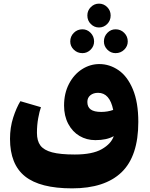

<svg xmlns="http://www.w3.org/2000/svg" viewBox="-20 -770 825 1055"><path d="M740 -100Q740 88 648 176.5Q556 265 376 265Q200 265 117.5 199Q35 133 35 -7Q35 -70 52.5 -124Q70 -178 92 -214L205 -181Q197 -159 190 -121Q183 -83 183 -40Q183 4 202 29.5Q221 55 266 67Q311 79 391 79Q488 79 539.5 49.5Q591 20 605 -22Q567 0 504 0Q456 0 417 -23Q378 -46 355 -89.5Q332 -133 332 -190Q332 -257 359 -309Q386 -361 430.5 -389.5Q475 -418 526 -418Q582 -418 631 -384.5Q680 -351 710 -279.5Q740 -208 740 -100ZM536 -155Q571 -155 602 -166Q583 -260 519 -260Q493 -260 476.5 -246.5Q460 -233 460 -210Q460 -182 478.5 -168.5Q497 -155 536 -155ZM460 -685Q460 -712 479 -731Q498 -750 524 -750Q550 -750 569 -731Q588 -712 588 -685Q588 -657 569 -638Q550 -619 524 -619Q498 -619 479 -638Q460 -657 460 -685ZM366 -542Q366 -570 385.5 -589.5Q405 -609 433 -609Q459 -609 478 -589.5Q497 -570 497 -542Q497 -516 478 -497Q459 -478 433 -478Q405 -478 385.5 -497Q366 -516 366 -542ZM551 -542Q551 -570 570 -589.5Q589 -609 615 -609Q643 -609 662.5 -589.5Q682 -570 682 -542Q682 -516 662.5 -497Q643 -478 615 -478Q589 -478 570 -497Q551 -516 551 -542Z"/></svg>

Font: FiraGO Heavy
Style: Regular
Weight: 900
Designer: bBox Type
Foundry: bBox Type GmbH
Version: Version 1.001